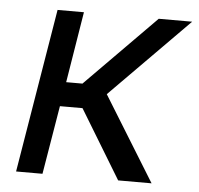

<svg xmlns="http://www.w3.org/2000/svg" viewBox="-44 -592 660 637"><g transform="rotate(5 285.5 -273.0)"><path d="M32.2 0 122.6 -545.9H210.4L171.9 -309.6H226.1L459.5 -545.9H570.8L309.6 -281.7L483.4 0H372.1L233.4 -228.5H158.2L120.1 0Z"/></g></svg>

Font: Inter Variable
Style: Italic
Weight: 400
Italic angle: -9.39999°
Designer: Rasmus Andersson
Foundry: rsms
Version: Version 4.001;git-9221beed3